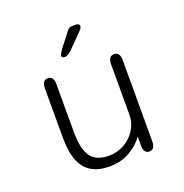

<svg xmlns="http://www.w3.org/2000/svg" viewBox="-124 -785 868 908"><g transform="rotate(-20 309.5 -331.0)"><path d="M143 -481Q172 -481 172 -439.5V-201.5Q172 -113.5 199.8 -75.5Q227.5 -37.5 290.5 -37.5Q334.5 -37.5 370 -58.2Q405.5 -79 426.2 -113Q447 -147 447 -186V-439.5Q447 -481 476.5 -481Q505.5 -481 505.5 -439.5V-32.5Q505.5 9 476.5 9Q452 9 448.5 -24V-76.5Q422 -38.5 377.5 -13.5Q333 11.5 276 11.5Q223.5 11.5 187.2 -9Q151 -29.5 132.5 -74.5Q114 -119.5 114 -193V-439.5Q114 -481 143 -481ZM253 -547.5Q249 -547.5 244 -549.8Q239 -552 239 -558.5Q239 -566.5 253.5 -587L302.5 -650.5Q311.5 -664.5 319.8 -669.2Q328 -674 343.5 -674H353Q361.5 -674 367 -670.5Q372.5 -667 372.5 -661Q372.5 -651 361 -640L289.5 -567.5Q279 -557 270 -552.2Q261 -547.5 253 -547.5Z"/></g></svg>

Font: Sono ExtraLight Monospace Light
Style: Regular
Weight: 300
Version: Version 2.112